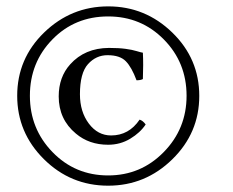

<svg xmlns="http://www.w3.org/2000/svg" viewBox="-20 -608 735 605"><path d="M439 -215.8Q421.9 -189.9 390.4 -170.9Q358.9 -151.9 320.8 -151.9Q260.7 -151.9 219.2 -187Q165 -231.9 165 -304.2Q165 -365.2 201.2 -405.3Q247.1 -456.5 323.2 -457Q354 -457 375.5 -454.1Q397 -451.2 410.4 -447Q423.8 -442.9 430.2 -441.9Q432.1 -405.8 430.2 -358.9Q423.3 -355 410.2 -355Q395 -396 376.5 -415Q357.9 -434.1 318.8 -434.1Q282.7 -434.1 257.3 -406Q231.9 -377.9 231.9 -311Q231.9 -255.9 260 -218.5Q288.1 -181.2 330.1 -181.2Q386.2 -181.2 419.9 -231Q430.2 -228 439 -215.8ZM320.8 -22.9Q202.6 -22.9 118.4 -106.4Q34.2 -189.9 34.2 -306.2Q34.2 -423.3 119.1 -505.6Q204.1 -587.9 321 -587.9Q438 -587.9 522.9 -505.4Q607.9 -422.9 607.9 -305.9Q607.9 -189 522.9 -106Q438 -22.9 320.8 -22.9ZM320.8 -556.2Q215.8 -556.2 145 -483.6Q74.2 -411.1 74.2 -306.2Q74.2 -202.1 145.5 -128.7Q216.8 -55.2 320.8 -55.2Q423.8 -55.2 495.8 -128.7Q567.9 -202.1 567.9 -306.2Q567.9 -411.1 496.3 -483.6Q424.8 -556.2 320.8 -556.2Z"/></svg>

Font: Linux Libertine
Style: Regular
Weight: 400
Designer: Philipp H. Poll
Foundry: Philipp H. Poll
Version: Version 5.3.0 ; ttfautohint (v0.9)